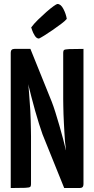

<svg xmlns="http://www.w3.org/2000/svg" viewBox="-20 -946 475 966"><path d="M303 0 194 -270Q186 -292 176.5 -322.5Q167 -353 157 -388Q147 -423 138.5 -456.5Q130 -490 123 -518Q116 -546 111.5 -563Q107 -580 107 -580L48 -640L53 -700H133L240 -435Q249 -412 259 -380Q269 -348 279 -313.5Q289 -279 297.5 -246.5Q306 -214 312.5 -187Q319 -160 323 -144Q327 -128 327 -128L389 -60L381 0ZM34 0V-681Q34 -700 53 -700L136 -681L121 -529Q124 -510 125.5 -487.5Q127 -465 129 -439.5Q131 -414 132.5 -389Q134 -364 134.5 -340Q135 -316 135.5 -295.5Q136 -275 136 -260V-19Q136 -9 131.5 -5.5Q127 -2 106 -1Q85 0 34 0ZM381 0 298 -19 312 -192Q309 -212 307 -234.5Q305 -257 304 -280.5Q303 -304 301.5 -326.5Q300 -349 299.5 -371Q299 -393 298.5 -412Q298 -431 298 -447V-681Q298 -691 302.5 -694.5Q307 -698 328.5 -699Q350 -700 400 -700V-19Q400 0 381 0ZM176 -752Q164 -752 155 -766.5Q146 -781 141.5 -794.5Q137 -808 137 -808Q151 -827 171.5 -847Q192 -867 213 -885.5Q234 -904 249.5 -915Q265 -926 269 -926Q286 -926 299 -901Q312 -876 316 -851Q308 -841 288 -826Q268 -811 245 -795Q222 -779 202.5 -767Q183 -755 176 -752Z"/></svg>

Font: Yanone Kaffeesatz SemiBold
Style: Regular
Weight: 600
Designer: Yanone (Cyrillic: Daniel Pouzeot, Huerta Tipografica, and Cyreal)
Foundry: Yanone
Version: Version 2.003